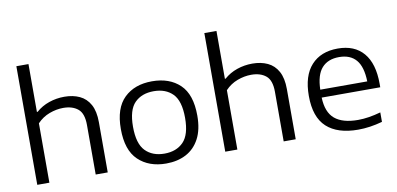

<svg xmlns="http://www.w3.org/2000/svg" viewBox="-75 -1043 2664 1288"><g transform="rotate(-10 1257.0 -399.0)"><path d="M88 0V-808H170.5V-482H175.5Q214 -516 264 -533.2Q314 -550.5 369 -550.5Q427.5 -550.5 472.5 -529.5Q517.5 -508.5 542.8 -462.5Q568 -416.5 568 -342V0H486V-338Q486 -416.5 448.5 -447.2Q411 -478 348.5 -478Q301.5 -478 254 -460.2Q206.5 -442.5 170.5 -404.5V0Z M965.5 9.5Q848 9.5 776.5 -58.8Q705 -127 705 -271Q705 -413 776 -481.8Q847 -550.5 965.5 -550.5Q1084.5 -550.5 1155.2 -483Q1226 -415.5 1226 -271Q1226 -176.5 1193 -114.2Q1160 -52 1101.5 -21.2Q1043 9.5 965.5 9.5ZM965.5 -58Q1047 -58 1094.8 -107Q1142.5 -156 1142.5 -270.5Q1142.5 -386 1094.8 -434.5Q1047 -483 965.5 -483Q884 -483 836 -434.8Q788 -386.5 788 -272Q788 -156.5 836 -107.2Q884 -58 965.5 -58Z M1368.5 0V-808H1451V-482H1456Q1494.5 -516 1544.5 -533.2Q1594.5 -550.5 1649.5 -550.5Q1708 -550.5 1753 -529.5Q1798 -508.5 1823.2 -462.5Q1848.5 -416.5 1848.5 -342V0H1766.5V-338Q1766.5 -416.5 1729 -447.2Q1691.5 -478 1629 -478Q1582 -478 1534.5 -460.2Q1487 -442.5 1451 -404.5V0Z M2273 9.5Q2133 9.5 2059.2 -58.2Q1985.5 -126 1985.5 -270.5Q1985.5 -408 2050.5 -479.2Q2115.5 -550.5 2231 -550.5Q2345 -550.5 2406.2 -478.8Q2467.5 -407 2467.5 -269V-245H2068.5Q2072 -144.5 2125.2 -99.8Q2178.5 -55 2283.5 -55Q2319.5 -55 2358.5 -61.2Q2397.5 -67.5 2438.5 -79V-14.5Q2352.5 9.5 2273 9.5ZM2230 -492.5Q2154 -492.5 2112.5 -446Q2071 -399.5 2068.5 -299H2388.5Q2386 -399 2346 -445.8Q2306 -492.5 2230 -492.5Z"/></g></svg>

Font: Encode Sans Expanded
Style: Regular
Weight: 400
Width: 7
Designer: Multiple Designers
Foundry: Impallari Type
Version: Version 3.000; ttfautohint (v1.8.3) -l 8 -r 50 -G 200 -x 14 